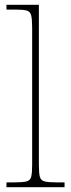

<svg xmlns="http://www.w3.org/2000/svg" viewBox="-20 -780 296 800"><path d="M7 0V-20H37Q74 -20 90 -24Q106 -28 110 -43.5Q114 -59 114 -94V-662Q114 -699 110 -715.5Q106 -732 91.5 -736Q77 -740 47 -740H7V-760H142V-94Q142 -59 146 -43.5Q150 -28 166.5 -24Q183 -20 219 -20H249V0Z"/></svg>

Font: Noto Serif Telugu Thin
Style: Regular
Weight: 100
Designer: Jelle Bosma - Monotype Design Team
Foundry: Monotype Imaging Inc.
Version: Version 2.005; ttfautohint (v1.8.4.7-5d5b)